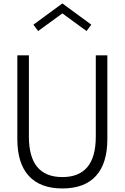

<svg xmlns="http://www.w3.org/2000/svg" viewBox="-20 -1068 716 1103"><path d="M79.6 -268.6V-750H146V-282.7Q146 -50.8 338.4 -50.8Q530.3 -50.8 530.3 -282.7V-750H596.7V-268.6Q596.7 -129.4 531.2 -57.4Q465.8 14.6 338.4 14.6Q211.4 14.6 145.5 -57.4Q79.6 -129.4 79.6 -268.6ZM171.9 -926.3 338.4 -1048.3 504.4 -926.3 477.1 -889.6 338.4 -991.2 199.2 -889.6Z"/></svg>

Font: Spartan MB
Style: Regular
Weight: 400
Designer: Matt Bailey, Mirko Velimirovic
Foundry: Matt Bailey
Version: Version 1.005